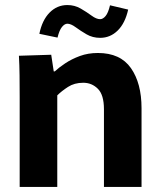

<svg xmlns="http://www.w3.org/2000/svg" viewBox="-20 -741 639 761"><path d="M58 -355Q58 -402 57.5 -443Q57 -484 55 -520L183 -524L193 -458H197Q213 -473 238.5 -490Q264 -507 296.5 -519Q329 -531 368 -531Q457 -531 499 -471Q541 -411 541 -312V0H392V-308Q392 -365 368 -389Q344 -413 310 -413Q275 -413 249.5 -396.5Q224 -380 207 -363V0H58ZM416 -720 488 -703Q476 -649 446.5 -620Q417 -591 377 -591Q347 -591 323 -605Q299 -619 280 -633Q261 -647 247 -647Q236 -647 225.5 -634Q215 -621 208 -592L136 -607Q147 -661 176.5 -691Q206 -721 247 -721Q276 -721 300 -707Q324 -693 343 -679Q362 -665 377 -665Q388 -665 398.5 -677.5Q409 -690 416 -720Z"/></svg>

Font: Murecho SemiBold
Style: Regular
Weight: 600
Designer: Neil Summerour
Foundry: Positype
Version: Version 1.010; ttfautohint (v1.8.3)